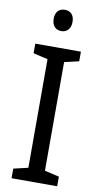

<svg xmlns="http://www.w3.org/2000/svg" viewBox="-100 -959 518 1003"><g transform="rotate(10 159.0 -457.5)"><path d="M160 -915C131 -915 110 -897 110 -859C110 -821 131 -802 160 -802C188 -802 210 -821 210 -859C210 -897 189 -915 160 -915ZM280 0V-51L203 -69V-645L280 -663V-714H38V-663L115 -645V-69L38 -51V0Z"/></g></svg>

Font: Noto Sans Myanmar UI SemiCondensed
Style: Regular
Weight: 400
Width: 4
Designer: Monotype Design Team
Foundry: Monotype Imaging Inc.
Version: Version 2.103